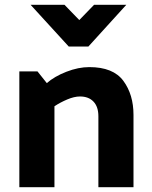

<svg xmlns="http://www.w3.org/2000/svg" viewBox="-20 -784 635 804"><path d="M108 -764H250L312 -700L374 -764H509L350 -589H268ZM354 -503Q454 -503 496.5 -445.5Q539 -388 539 -303V0H392V-297Q392 -337 371.5 -358.5Q351 -380 315 -380Q291 -380 261.5 -367.5Q232 -355 208 -339V0H61V-485H137L176 -436Q208 -464 258 -483.5Q308 -503 354 -503Z"/></svg>

Font: Palanquin Dark Medium
Style: Regular
Weight: 500
Designer: Pria Ravichandran
Version: Version 1.001